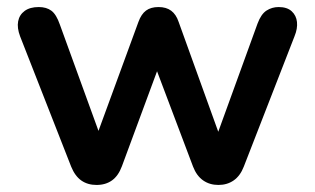

<svg xmlns="http://www.w3.org/2000/svg" viewBox="-20 -517 893 545"><path d="M254 8Q229 8 211 -4.5Q193 -17 182 -44L37 -414Q28 -438 31.5 -456.5Q35 -475 50 -486Q65 -497 90 -497Q112 -497 126 -486.5Q140 -476 150 -447L271 -114H248L373 -455Q381 -477 394.5 -487Q408 -497 430 -497Q452 -497 466 -486.5Q480 -476 487 -455L610 -114H589L711 -450Q721 -477 736.5 -487Q752 -497 771 -497Q795 -497 808 -485Q821 -473 823 -454.5Q825 -436 816 -414L672 -44Q662 -18 643.5 -5Q625 8 600 8Q575 8 556.5 -5Q538 -18 528 -44L397 -391H454L326 -45Q316 -18 298 -5Q280 8 254 8Z"/></svg>

Font: Nunito ExtraLight
Style: Regular
Weight: 200
Designer: Vernon Adams
Foundry: Vernon Adams
Version: Version 3.602